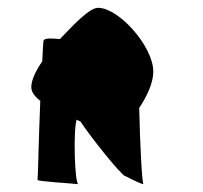

<svg xmlns="http://www.w3.org/2000/svg" viewBox="-20 -717 519 491"><path d="M60 -494C60 -482 69 -470 83 -459C79 -364 77 -260 76 -257C75 -253 166 -248 180 -246C171 -251 167 -383 176 -411L186 -406C207 -373 290 -268 301 -266C292 -272 334 -248 347 -246C343 -249 338 -349 336 -441C356 -471 372 -505 372 -534C372 -598 284 -697 231 -697C210 -697 175 -661 133 -617C115 -619 94 -620 92 -614C90 -612 90 -591 88 -560C71 -535 60 -512 60 -494Z"/></svg>

Font: Ampere
Style: SCUltCnd
Weight: 400
Version: Version 1